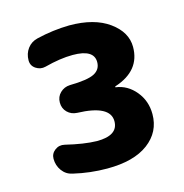

<svg xmlns="http://www.w3.org/2000/svg" viewBox="-86 -610 672 700"><g transform="rotate(-15 250.0 -260.0)"><path d="M340.8 -268.6Q384.8 -262.7 415 -226.1Q445.3 -189.5 445.3 -139.6Q445.3 -72.3 390.6 -31.2Q335.9 9.8 235.4 9.8Q170.9 9.8 108.4 -4.9Q84 -9.8 69.3 -29.8Q54.7 -49.8 54.7 -75.2Q54.7 -94.7 70.8 -106.9Q86.9 -119.1 107.4 -114.3Q175.8 -97.7 224.6 -96.7Q304.7 -96.7 304.7 -150.4Q304.7 -210.9 181.6 -214.8Q159.2 -215.8 144.5 -230.5Q129.9 -245.1 129.9 -267.1Q129.9 -289.1 145 -303.7Q160.2 -318.4 181.6 -319.3Q249 -320.3 274.4 -333.5Q299.8 -346.7 299.8 -375Q299.8 -422.9 219.7 -422.9Q172.9 -422.9 113.3 -407.2Q93.8 -402.3 76.7 -413.6Q59.6 -424.8 59.6 -445.3Q59.6 -470.7 73.7 -489.7Q87.9 -508.8 112.3 -514.6Q173.8 -529.3 235.4 -530.3Q330.1 -530.3 385.3 -490.2Q440.4 -450.2 440.4 -394.5Q440.4 -304.7 341.8 -272.5Q339.8 -272.5 339.8 -269.5Q339.8 -268.6 340.8 -268.6Z"/></g></svg>

Font: Rounded-X Mgen+ 2m bold
Style: Bold
Weight: 700
Designer: [Source Han Sans]
Ryoko NISHIZUKA  (kana & ideographs); Paul D. Hunt (Latin, Greek & Cyrillic); Wenlong ZHANG  (bopomofo
Version: Version 1.059.20150602